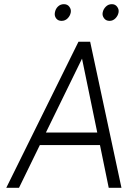

<svg xmlns="http://www.w3.org/2000/svg" viewBox="-20 -900 611 920"><path d="M286 -880Q269 -880 257 -868Q246 -857 243 -840Q240 -824 249 -812Q258 -800 275 -800Q292 -800 304 -812Q316 -824 319 -840Q322 -855 312 -868Q303 -880 286 -880ZM516 -880Q499 -880 487 -868Q475 -856 472 -840Q469 -825 479 -812Q488 -800 505 -800Q521 -800 533 -812Q545 -824 548 -840Q551 -855 541 -868Q532 -880 516 -880ZM200 -265 373 -619 446 -265ZM171 -205H459L501 0H562L412 -700H356L10 0H71Z"/></svg>

Font: Unageo
Style: Light-Italic
Weight: 300
Designer: Richard Sepsi
Foundry: Richard Sepsi
Version: Version 2.000